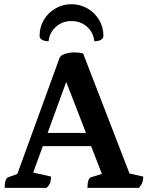

<svg xmlns="http://www.w3.org/2000/svg" viewBox="-20 -909 716 929"><path d="M2.5 0Q2.5 -21.9 7 -35.1Q11.5 -48.4 18.5 -50.9L88.8 -76.1L53.5 -38.8L267.8 -627.9Q271.7 -638.6 284.8 -644.6Q298 -650.6 312.8 -653Q327.6 -655.5 337.7 -655.5Q349.1 -655.5 360.1 -654.3Q371.1 -653.1 382.2 -650.2L617 -42.7L578.2 -75.8L673.1 -54.6Q673.1 -38.9 668.8 -26.6Q664.6 -14.3 652.3 0H403.1Q403.1 -21.9 407.6 -35.1Q412.1 -48.4 419.1 -50.9L489.8 -72.9L482.1 -43.9L281.2 -562.1L318.9 -563.2L128.5 -41.1L121.4 -78.5L227.1 -54.6Q227.1 -38.9 223.1 -26.6Q219.2 -14.3 205.7 0ZM164.5 -202 178.2 -265.7H426.7L442.5 -202ZM325.6 -888.6Q283.2 -888.6 248.1 -868.1Q213 -847.7 192.2 -812.9Q171.5 -778.2 171.5 -735.4Q171.5 -723.1 183.6 -716.3Q195.7 -709.5 215 -709.5Q219.4 -751.3 250.4 -779.2Q281.3 -807.1 325.5 -807.1Q370.7 -807.1 401.5 -779.2Q432.4 -751.3 436.4 -709.5Q456.2 -709.5 468.3 -716.3Q480.4 -723.1 480.4 -735.4Q480.4 -778.2 459.4 -812.9Q438.4 -847.7 403.2 -868.1Q368 -888.6 325.6 -888.6Z"/></svg>

Font: Petrona
Style: Regular
Weight: 400
Designer: Ringo R. Seeber
Foundry: Ringo R. Seeber
Version: Version 2.001; ttfautohint (v1.8.3)